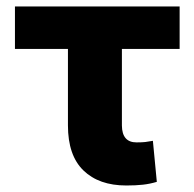

<svg xmlns="http://www.w3.org/2000/svg" viewBox="-20 -566 602 596"><path d="M537.6 -545.9V-414.1H358.4V-176.3Q358.9 -124 403.8 -124Q421.4 -124 431.2 -125.2Q440.9 -126.5 454.6 -128.9L466.8 -1.5Q445.3 4.9 423.8 7.3Q402.3 9.8 372.1 9.8Q287.1 9.8 239 -36.9Q190.9 -83.5 190.9 -176.8V-414.1H26.4V-545.9Z"/></svg>

Font: Inter Tight ExtraBold
Style: Regular
Weight: 800
Designer: Rasmus Andersson
Foundry: rsms
Version: Version 3.004; ttfautohint (v1.8.4.7-5d5b)